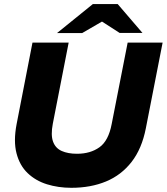

<svg xmlns="http://www.w3.org/2000/svg" viewBox="-20 -908 815 938"><path d="M328.4 9.5Q264.9 9.5 209.4 -7.7Q154 -25 115 -62.3Q76.1 -99.5 60.7 -159Q45.2 -218.5 61.2 -302L138.7 -700H315.5L238 -303.5Q227.4 -248.3 239.2 -216.1Q250.9 -184 281.5 -170.4Q312.1 -156.8 356.2 -156.8Q421.4 -156.8 465.8 -188.5Q510.2 -220.1 525.7 -302.5L603.7 -700H774.5L692.5 -281.3Q673 -181.4 622.8 -116.9Q572.6 -52.5 498 -21.5Q423.3 9.5 328.4 9.5ZM258.6 -746.5 433.5 -888H555.1L504.9 -818.1L381.5 -746.5ZM564.6 -747 454.3 -818.1 433.5 -888H555.1L676.1 -747Z"/></svg>

Font: REM Medium
Style: Italic
Weight: 500
Italic angle: -11°
Designer: Octavio Pardo
Foundry: Ashler Design
Version: Version 1.005;gftools[0.9.28]